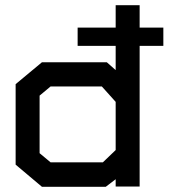

<svg xmlns="http://www.w3.org/2000/svg" viewBox="-20 -717 697 737"><path d="M607 -541H516V-1H424V-29L386 0H141L40 -85V-394L141 -478H390L424 -448V-541H278V-611H424V-697H516V-611H607ZM424 -326 371 -385H174L132 -350V-129L174 -94H375L424 -141Z"/></svg>

Font: Turret Road
Style: Bold
Weight: 700
Designer: Noponies
Foundry: Noponies
Version: Version 1.001; ttfautohint (v1.8)